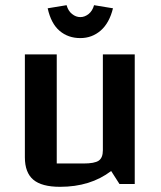

<svg xmlns="http://www.w3.org/2000/svg" viewBox="-20 -710 620 741"><path d="M500 0H441L409 -50Q329 11 212 11Q141 11 108.5 -16.5Q76 -44 76 -103V-500H199V-79H302Q345 -79 361 -90Q377 -101 377 -130V-500H500ZM164 -678 237 -690Q243 -668 258 -656Q273 -644 290 -644Q307 -644 322 -656Q337 -668 343 -690L416 -678Q402 -621 368.5 -592Q335 -563 290 -563Q243 -563 210 -591Q177 -619 164 -678Z"/></svg>

Font: Changa Medium
Style: Regular
Weight: 500
Designer: Eduardo Rodriguez Tunni
Foundry: Eduardo Rodriguez Tunni
Version: Version 2.002; ttfautohint (v1.5) -l 8 -r 50 -G 150 -x 14 -H